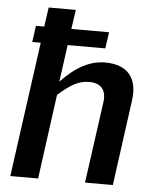

<svg xmlns="http://www.w3.org/2000/svg" viewBox="-53 -787 674 832"><g transform="rotate(5 284.0 -371.0)"><path d="M390 -526C328 -526 266 -497 199 -426L221 -587H385L395 -658H231L243 -742H125L113 -658H77L67 -587H104L23 0H144L194 -368C245 -413 281 -436 328 -436C382 -436 404 -405 397 -354L348 0H469L520 -373C533 -469 489 -526 390 -526Z"/></g></svg>

Font: United Sans SemiBold
Style: Italic
Weight: 600
Italic angle: -8°
Designer: Pablo Impallari, Rodrigo Fuenzalida (Modified by Dan O. Williams)
Version: Version 1.000;PS 001.000;hotconv 1.0.88;makeotf.lib2.5.64775